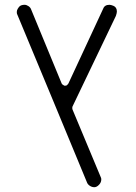

<svg xmlns="http://www.w3.org/2000/svg" viewBox="-20 -599 566 800"><path d="M83 -579Q90 -579 98.5 -573.5Q107 -568 110 -559Q110 -558 237 -251Q238 -249 239.5 -247.5Q241 -246 248 -242Q249 -242 253 -242Q257 -242 260 -245Q263 -248 265 -251Q410 -562 410 -563Q416 -579 436 -579Q442 -579 452 -575Q467 -569 467 -551Q467 -545 463 -533L282 -155Q281 -152 281 -149Q281 -146 282 -143Q400 140 401 142Q402 144 402 149Q402 161 392.5 171Q383 181 373 181Q363 181 354 175Q345 169 342 160Q342 159 197 -190Q52 -539 51 -541Q50 -543 50 -549.5Q50 -556 54 -562.5Q58 -569 61 -572Q68 -579 83 -579Z"/></svg>

Font: Kurewa Gothic CJK TC Regular
Style: Regular
Weight: 400
Designer: Max Yao
Foundry: Max-Everyday
Version: Version 1.071; ttfautohint (v1.8.3)